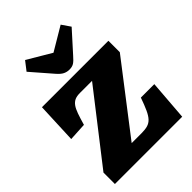

<svg xmlns="http://www.w3.org/2000/svg" viewBox="-277 -1136 1271 1271"><g transform="rotate(-45 358.5 -500.5)"><path d="M35 0V-107L411 -590H298Q268 -590 249.5 -581.5Q231 -573 217.5 -554.5Q204 -536 192.5 -503.5Q181 -471 167 -422L41 -415L53 -701H675V-594L305 -113H398Q431 -113 454 -119.5Q477 -126 494 -144Q511 -162 526.5 -195.5Q542 -229 561 -283H687L665 0ZM358 -748Q336 -748 316 -757.5Q296 -767 272 -795L147 -939L195 -1001L362 -902L527 -1000L569 -939L441 -797Q417 -769 400.5 -758.5Q384 -748 358 -748Z"/></g></svg>

Font: Literata Black
Style: Regular
Weight: 900
Designer: Latin by Veronika Burian and Jose Scaglione. Greek by Irene Vlachou. Cyrillic by Vera Evstafieva.
Foundry: TypeTogether
Version: Version 3.103;gftools[0.9.29]